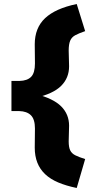

<svg xmlns="http://www.w3.org/2000/svg" viewBox="-20 -728 473 956"><path d="M362 208Q309 197 270 180.5Q231 164 205 139.5Q179 115 166 82Q153 49 153 7L154 -88Q154 -134 134 -154Q114 -174 75 -175H37V-325H77Q116 -326 135 -345.5Q154 -365 154 -412L153 -507Q153 -589 204.5 -637.5Q256 -686 362 -708L404 -573Q372 -562 354.5 -552.5Q337 -543 329.5 -525.5Q322 -508 322 -476L324 -398Q324 -340 284.5 -300.5Q245 -261 157 -241V-260Q245 -238 284.5 -198.5Q324 -159 324 -102L322 -24Q322 5 329.5 20.5Q337 36 354.5 45Q372 54 404 64Z"/></svg>

Font: Mach ExtraBold
Style: Regular
Weight: 800
Version: Version 1.002